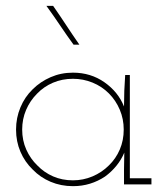

<svg xmlns="http://www.w3.org/2000/svg" viewBox="-20 -632 574 658"><path d="M499 0V-21H425V-375H409Q407 -348 406 -321Q405 -294 405 -267Q385 -317 338 -350Q291 -383 230 -383Q189 -383 153.5 -367.5Q118 -352 92 -326Q65 -300 50 -264Q35 -228 35 -188Q35 -147 50 -112Q65 -77 92 -51Q118 -24 153.5 -9Q189 6 230 6Q261 6 288.5 -2.5Q316 -11 340 -27Q362 -43 379 -64Q396 -85 406 -109Q406 -94 405.5 -80Q405 -66 405 -51V0ZM230 -362Q265 -362 297 -349Q329 -336 353 -312Q377 -288 390.5 -256Q404 -224 404 -188Q404 -151 390.5 -119.5Q377 -88 353 -65Q329 -41 297 -27.5Q265 -14 230 -14Q193 -14 162 -27.5Q131 -41 108 -65Q84 -88 70 -119.5Q56 -151 56 -188Q56 -224 69.5 -255.5Q83 -287 107 -311Q130 -335 161.5 -348.5Q193 -362 230 -362ZM252 -479Q229 -512 207 -545.5Q185 -579 162 -612H139Q163 -579 185.5 -545.5Q208 -512 232 -479Z"/></svg>

Font: Josefin Slab ExtraLight
Style: Regular
Weight: 250
Designer: Santiago Orozco
Foundry: Typemade
Version: Version 2.000